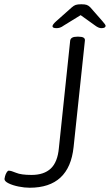

<svg xmlns="http://www.w3.org/2000/svg" viewBox="-20 -874 515 900"><path d="M119 6Q95 6 67.5 0.5Q40 -5 20.5 -14.5Q1 -24 1 -35Q1 -38 3.5 -47.5Q6 -57 11 -65.5Q16 -74 21 -74Q32 -74 55.5 -64Q79 -54 128 -54Q186 -54 218 -84Q250 -114 256 -180L309 -684Q312 -702 341 -702H349Q380 -702 378 -684L325 -185Q305 6 119 6ZM245 -742Q226 -742 226 -751Q226 -759 244 -775L316 -839Q326 -848 335 -851Q344 -854 361 -854Q378 -854 386.5 -851Q395 -848 403 -840L460 -775Q467 -767 471 -761.5Q475 -756 475 -753Q475 -742 455 -742Q442 -742 425 -755L358 -803L280 -755Q269 -747 261 -744.5Q253 -742 245 -742Z"/></svg>

Font: Asap Semi Expanded Semi Expanded Light
Style: Italic
Weight: 300
Width: 6
Italic angle: -6°
Designer: Pablo Cosgaya
Foundry: Omnibus-Type
Version: Version 3.001; ttfautohint (v1.8.4.7-5d5b)